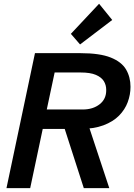

<svg xmlns="http://www.w3.org/2000/svg" viewBox="-20 -980 700 1000"><path d="M13.7 0 162.1 -703.1H399.9Q500 -703.1 556.6 -680.4Q613.3 -657.7 636.5 -618.2Q659.7 -578.6 659.7 -527.8Q659.7 -487.3 645.3 -448.2Q630.9 -409.2 599.9 -377.7Q568.8 -346.2 518.8 -327.4Q468.8 -308.6 397.5 -308.6H202.6L137.2 0ZM416.5 0 305.7 -343.8H435.5L549.3 0ZM223.6 -409.7H410.6Q464.4 -409.7 499.3 -437.3Q534.2 -464.8 533.2 -512.2Q533.2 -537.1 520.8 -557.4Q508.3 -577.6 479.2 -590.1Q450.2 -602.5 399.4 -602.5H264.6ZM397 -748.5 349.1 -803.7 496.1 -960.4 564.5 -876Z"/></svg>

Font: Schibsted Grotesk SemiBold
Style: Italic
Weight: 600
Italic angle: -12°
Designer: Bakken & Baeck AS, Henrik Kongsvoll
Foundry: Schibsted ASA
Version: Version 1.100;gftools[0.9.25]